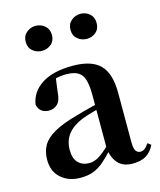

<svg xmlns="http://www.w3.org/2000/svg" viewBox="-120 -886 825 989"><g transform="rotate(-15 292.5 -392.0)"><path d="M186.6 16.2Q124.2 16.2 83.8 -19.4Q43.3 -54.9 43.3 -117.6Q43.3 -161.2 62 -193.6Q80.7 -226.1 125.1 -251.5Q169.6 -277 245.4 -297.9Q284.8 -309.4 334.4 -322Q384 -334.6 424 -344.4V-318.9Q384 -308.9 344 -297.6Q303.9 -286.4 277.1 -276.7Q223.3 -254.9 196.1 -220.6Q168.8 -186.4 168.8 -135.9Q168.8 -90.4 191.1 -67.9Q213.3 -45.3 250 -45.3Q266.3 -45.3 284.7 -52.6Q303.1 -59.9 327.4 -79.7Q351.8 -99.4 385.3 -135.5L400.8 -82.4H365.7Q336.6 -50.6 311.2 -28.7Q285.7 -6.8 256.4 4.7Q227 16.2 186.6 16.2ZM466.1 15.2Q414.6 15.2 387.9 -14.2Q361.2 -43.6 354.9 -94V-96.5V-381.4Q354.9 -434.7 344.8 -464.5Q334.7 -494.3 311.6 -506.3Q288.5 -518.3 250 -518.3Q224.4 -518.3 197.3 -512.2Q170.2 -506.1 133.8 -491.2L196.1 -516.3L185.9 -439.2Q183.3 -395.9 164.6 -378Q145.8 -360.2 120.3 -360.2Q71.1 -360.2 59.2 -406.5Q68.9 -473.5 129.4 -512.7Q189.9 -551.9 295.1 -551.9Q395.4 -551.9 440.7 -505.9Q486.1 -459.8 486.1 -356.2V-94.8Q486.1 -60.3 494.8 -47Q503.6 -33.8 519.7 -33.8Q531.3 -33.8 541.3 -40.9Q551.3 -48.1 564.7 -67.2L581.9 -53.4Q564 -17.5 536.2 -1.1Q508.4 15.2 466.1 15.2ZM163.8 -666.6Q136.3 -666.6 115.1 -684.1Q93.9 -701.6 93.9 -733.2Q93.9 -764.2 115.1 -782.2Q136.3 -800.1 163.8 -800.1Q191.5 -800.1 212.7 -782.2Q233.8 -764.2 233.8 -733.2Q233.8 -701.6 212.7 -684.1Q191.5 -666.6 163.8 -666.6ZM403 -666.6Q375.3 -666.6 354 -684.1Q332.7 -701.6 332.7 -733.2Q332.7 -764.2 354 -782.2Q375.3 -800.1 403 -800.1Q431 -800.1 451.6 -782.2Q472.1 -764.2 472.1 -733.2Q472.1 -701.6 451.6 -684.1Q431 -666.6 403 -666.6Z"/></g></svg>

Font: Early Summer Mincho VF
Style: Regular
Weight: 250
Designer: GuiWonder
Version: Version 1.002